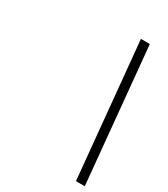

<svg xmlns="http://www.w3.org/2000/svg" viewBox="-184 -785 807 920"><g transform="rotate(30 219.0 -325.0)"><path d="M367.2 -698.2 438 47.9H389.2L317.9 -698.2Z"/></g></svg>

Font: Linear Smooth
Style: Italic
Weight: 400
Designer: Philipp H. Poll, Flanker
Foundry: Philipp H. Poll, reworked by Flanker
Version: Version 1.061 | FøM Fix